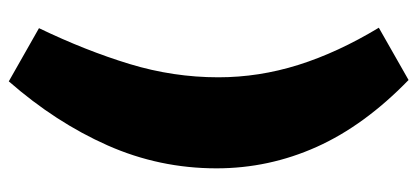

<svg xmlns="http://www.w3.org/2000/svg" viewBox="-270 -502 927 426"><g transform="rotate(90 193.0 -288.5)"><path d="M160 155 42 88Q92 -16 121.5 -113Q151 -210 151 -310Q151 -400 123.5 -487.5Q96 -575 41 -666L157 -732Q258 -634 305.5 -528Q353 -422 353 -306Q353 -179 302 -64Q251 51 160 155Z"/></g></svg>

Font: Eczar ExtraBold
Style: Regular
Weight: 800
Designer: Vaibhav Singh
Foundry: Rosetta Type Foundry
Version: Version 2.000